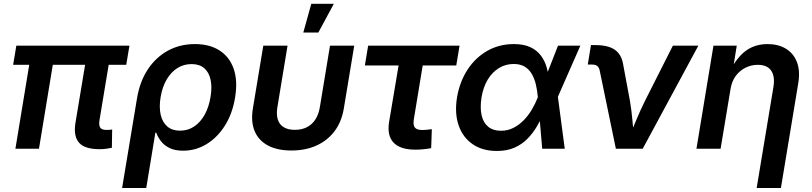

<svg xmlns="http://www.w3.org/2000/svg" viewBox="-20 -773 4221 998"><path d="M497.6 2.4Q419.9 2.4 390.6 -31.5Q361.3 -65.4 372.1 -133.8L434.1 -506.8H556.6L497.6 -150.9Q492.7 -122.6 500.5 -110.1Q508.3 -97.7 533.2 -97.7Q543.5 -97.7 550.5 -98.1Q557.6 -98.6 563 -100.1L561.5 -4.9Q550.8 -2.4 533.9 0Q517.1 2.4 497.6 2.4ZM60.1 0 143.6 -506.8H266.1L182.6 0ZM48.3 -436 64.9 -535.6H652.8L636.2 -436Z M614.7 204.1 691.9 -260.3Q706.1 -347.7 747.6 -411.1Q789.1 -474.6 852.1 -509.3Q915 -543.9 993.2 -543.9Q1069.3 -543.9 1121.1 -510.7Q1172.9 -477.5 1194.6 -415.5Q1216.3 -353.5 1202.1 -267.1Q1188.5 -182.6 1149.2 -120.4Q1109.9 -58.1 1053.7 -23.9Q997.6 10.3 932.1 10.3Q889.2 10.3 861.1 -3.7Q833 -17.6 816.7 -39.1Q800.3 -60.5 792 -83.5H787.6L740.2 204.1ZM915.5 -93.8Q957.5 -93.8 990 -116Q1022.5 -138.2 1044.2 -177.5Q1065.9 -216.8 1074.2 -268.6Q1083 -319.3 1074.7 -358.2Q1066.4 -397 1041.7 -418.5Q1017.1 -439.9 975.6 -439.9Q934.6 -439.9 901.4 -418.7Q868.2 -397.5 845.9 -359.1Q823.7 -320.8 814.9 -268.6Q806.2 -216.3 815.2 -176.8Q824.2 -137.2 849.6 -115.5Q875 -93.8 915.5 -93.8Z M1494.6 9.3Q1421.9 9.3 1373 -16.6Q1324.2 -42.5 1303.7 -91.3Q1283.2 -140.1 1294.4 -209L1348.6 -535.6H1474.6L1421.9 -216.3Q1415.5 -177.7 1424.1 -151.4Q1432.6 -125 1455.1 -111.6Q1477.5 -98.1 1512.7 -98.1Q1547.9 -98.1 1574.7 -111.6Q1601.6 -125 1618.9 -151.4Q1636.2 -177.7 1642.6 -216.3L1695.3 -535.6H1821.3L1767.1 -209Q1755.9 -140.6 1719.5 -91.8Q1683.1 -43 1625.7 -16.8Q1568.4 9.3 1494.6 9.3ZM1556.6 -604 1598.1 -753.4H1715.3L1634.8 -604Z M2139.2 4.9Q2060.5 4.9 2025.9 -31.5Q1991.2 -67.9 2002.4 -138.7L2051.8 -432.6H1876.5L1893.6 -535.6H2368.7L2351.6 -432.6H2177.2L2130.9 -151.9Q2126.5 -123.5 2136.2 -110.4Q2146 -97.2 2175.8 -97.2Q2185.5 -97.2 2199.7 -98.6Q2213.9 -100.1 2224.6 -101.6L2221.2 -2.9Q2201.2 1 2180.2 2.9Q2159.2 4.9 2139.2 4.9Z M2562.5 11.7Q2487.8 11.7 2436.5 -23.7Q2385.3 -59.1 2363.8 -121.8Q2342.3 -184.6 2355.5 -266.6Q2369.6 -349.1 2410.6 -411.6Q2451.7 -474.1 2513.4 -509Q2575.2 -543.9 2650.9 -543.9Q2702.6 -543.9 2737.1 -527.6Q2771.5 -511.2 2791.7 -483.9Q2812 -456.5 2821.3 -423.6Q2830.6 -390.6 2833.5 -357.4H2870.6L2879.4 -272.9L2915.5 0H2798.3L2775.4 -269.5Q2772.9 -302.2 2765.6 -333Q2758.3 -363.8 2744.6 -387.9Q2731 -412.1 2707.8 -426.3Q2684.6 -440.4 2649.9 -440.4Q2607.9 -440.4 2573.2 -419.2Q2538.6 -397.9 2515.1 -359.1Q2491.7 -320.3 2482.9 -266.6Q2474.6 -213.4 2483.2 -174.6Q2491.7 -135.7 2517.3 -114.5Q2543 -93.3 2584 -93.3Q2619.1 -93.3 2648.4 -108.2Q2677.7 -123 2701.9 -147.7Q2726.1 -172.4 2744.4 -203.4Q2762.7 -234.4 2775.4 -266.6L2880.4 -535.6H2996.6L2878.4 -266.6L2841.3 -182.1H2805.2Q2790 -148.9 2770 -114.7Q2750 -80.6 2721.7 -51.8Q2693.4 -22.9 2654.5 -5.6Q2615.7 11.7 2562.5 11.7Z M3181.2 0 3097.2 -406.2Q3093.8 -422.9 3084.2 -430.2Q3074.7 -437.5 3056.2 -437.5H3035.2L3051.8 -538.6H3074.7Q3141.6 -538.6 3176.5 -513.9Q3211.4 -489.3 3219.7 -435.1L3254.4 -248.5Q3262.7 -199.2 3267.1 -149.7Q3271.5 -100.1 3276.4 -49.8H3245.6Q3267.1 -100.6 3287.6 -149.9Q3308.1 -199.2 3332.5 -248.5L3477.5 -535.6H3609.9L3320.8 0Z M3777.3 -310.5 3725.6 0H3600.1L3688.5 -535.6H3809.6L3788.1 -402.3L3773.4 -402.8Q3797.4 -449.7 3825.9 -481.2Q3854.5 -512.7 3890.1 -528.3Q3925.8 -543.9 3969.7 -543.9Q4025.4 -543.9 4065.2 -519.8Q4105 -495.6 4122.6 -449.7Q4140.1 -403.8 4128.9 -337.9L4039.1 204.1H3913.1L4000 -319.3Q4009.3 -375 3988.8 -405.5Q3968.3 -436 3918.9 -436Q3885.7 -436 3856 -421.6Q3826.2 -407.2 3805.2 -379.6Q3784.2 -352.1 3777.3 -310.5Z"/></svg>

Font: Inter 20pt SemiBold
Style: Italic
Weight: 600
Italic angle: -9.3988°
Version: Version 4.001;git-66647c0bb